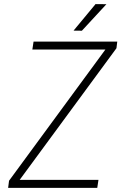

<svg xmlns="http://www.w3.org/2000/svg" viewBox="-20 -913 627 933"><path d="M75.7 -39.1 545.9 -678.7 549.8 -710.9H143.1L137.2 -672.4H492.2L23.9 -34.7L19.5 0H452.6L458.5 -39.1ZM444.3 -893.1 337.4 -764.2 377.9 -763.7 497.1 -892.6Z"/></svg>

Font: Roboto Mono ExtraLight
Style: Italic
Weight: 250
Italic angle: -10°
Monospace: yes
Designer: Google
Version: Version 3.000